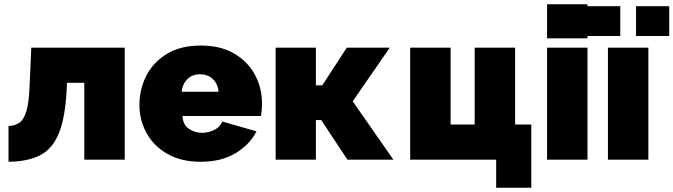

<svg xmlns="http://www.w3.org/2000/svg" viewBox="-20 -750 3164 902"><path d="M20 10V-158Q50 -159 71 -173.5Q92 -188 104 -228Q116 -268 119 -345L127 -526H566V0H376V-361H295L293 -325Q286 -195 256 -122.5Q226 -50 168 -20.5Q110 9 20 10Z M923 10Q831 10 766.5 -27Q702 -64 668.5 -125Q635 -186 635 -256Q635 -332 668 -395.5Q701 -459 765 -497.5Q829 -536 923 -536Q1017 -536 1081 -498Q1145 -460 1178 -398Q1211 -336 1211 -263Q1211 -232 1206 -205H837Q840 -163 868 -144.5Q896 -126 929 -126Q960 -126 987.5 -140Q1015 -154 1024 -179L1185 -133Q1153 -70 1086 -30Q1019 10 923 10ZM833 -319H1007Q1003 -357 979.5 -379Q956 -401 920 -401Q884 -401 861 -379Q838 -357 833 -319Z M1275 0V-526H1464V-349H1494L1609 -526H1811L1637 -274L1828 0H1612L1489 -186H1464V0Z M2311 132V0H1907V-526H2097V-165H2210V-526H2400V-165H2476V132Z M2550 -570V-730H2740V-570ZM2550 0V-526H2740V0Z M2836 0V-526H3026V0ZM2738 -581V-721H2894V-581ZM2968 -581V-721H3124V-581Z"/></svg>

Font: Raleway Black
Style: Regular
Weight: 900
Designer: Matt McInerney, Pablo Impallari, Rodrigo Fuenzalida
Foundry: Matt McInerney, Pablo Impallari, Rodrigo Fuenzalida
Version: Version 4.026